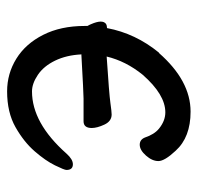

<svg xmlns="http://www.w3.org/2000/svg" viewBox="-28 -504 556 540"><g transform="rotate(90 250.0 -234.0)"><path d="M237 24Q187 24 145 -2Q103 -28 78 -77.5Q53 -127 53 -194V-202Q50 -207 48 -212Q34 -244 47 -254Q52 -257 59 -257Q74 -337 128 -403Q128 -403 129 -403Q207 -492 294 -492Q366 -492 404 -450Q433 -419 433 -401.5Q433 -384 417.5 -366.5Q402 -349 387 -349Q373 -349 367 -363Q358 -390 342 -403Q320 -421 296 -421Q246 -421 190 -357Q152 -310 139 -256Q245 -263 269.5 -266.5Q294 -270 302 -270Q321 -270 330.5 -249.5Q340 -229 340 -214Q340 -191 321 -191H257Q243 -191 136 -185Q135 -185 133 -185Q135 -143 150.5 -111Q166 -79 190.5 -62.5Q215 -46 237 -46Q326 -46 412 -143Q428 -161 442 -161Q458 -161 458 -143Q458 -137 445 -110.5Q432 -84 405.5 -53.5Q379 -23 337.5 0.5Q296 24 237 24Z"/></g></svg>

Font: Moon Stars Kai HW
Style: Bold
Weight: 700
Designer: GuiWonder
Version: Version 1.101